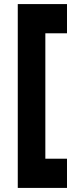

<svg xmlns="http://www.w3.org/2000/svg" viewBox="-20 -820 394 940"><path d="M67 -800H308V-657H202V-43H308V100H67Z"/></svg>

Font: Oak Sans ExtraBold
Style: Regular
Weight: 800
Designer: Erik Kennedy, Walven
Foundry: Erik Kennedy, Walven
Version: Version 1.000